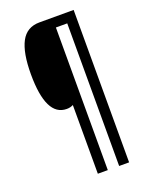

<svg xmlns="http://www.w3.org/2000/svg" viewBox="-163 -842 809 1050"><g transform="rotate(-20 242.0 -316.5)"><path d="M401 127H343V-703H277V127H219V-273Q203 -264 181 -264Q61 -264 61 -509Q61 -634 94.5 -697Q128 -760 202 -760H401Z"/></g></svg>

Font: Noto Sans Lao ExtraCondensed
Style: Regular
Weight: 400
Width: 2
Designer: Monotype Design Team
Foundry: Monotype Imaging Inc.
Version: Version 2.003; ttfautohint (v1.8.4.7-5d5b)